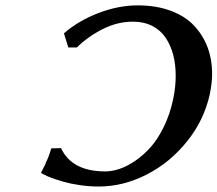

<svg xmlns="http://www.w3.org/2000/svg" viewBox="-20 -678 802 708"><path d="M263.2 -502.9H231.9L215.8 -555.2Q270 -602.1 343.5 -630.1Q417 -658.2 487.8 -658.2Q556.6 -658.2 610.4 -637.9Q664.1 -617.7 696.5 -582.5Q729 -547.4 745.6 -502.9Q762.2 -458.5 762.2 -407.2Q762.2 -372.6 753.9 -332Q733.4 -236.3 670.4 -157.5Q607.4 -78.6 521 -34.4Q434.6 9.8 344.2 9.8Q309.1 9.8 274.2 4.6Q239.3 -0.5 214.8 -7.6Q190.4 -14.6 171.1 -21.7Q151.9 -28.8 142.6 -34.2L132.8 -39.1L131.8 -42L148.9 -76.2H147.9Q159.7 -97.7 168.9 -130.9L205.1 -131.8Q245.1 -45.9 368.2 -45.9Q392.1 -45.9 419.4 -54.7Q446.8 -63.5 477.5 -84.2Q508.3 -105 535.2 -135Q562 -165 584.7 -211.7Q607.4 -258.3 619.1 -314.9Q627.9 -358.4 627.9 -398.9Q627.9 -440.4 618.7 -475.8Q609.4 -511.2 590.8 -538.8Q572.3 -566.4 541.5 -582.3Q510.7 -598.1 470.2 -598.1Q413.1 -598.1 358.9 -570.8Q304.7 -543.5 263.2 -502.9Z"/></svg>

Font: Linear Smooth
Style: Bold Italic
Weight: 700
Designer: Philipp H. Poll, Flanker
Foundry: Philipp H. Poll, reworked by Flanker
Version: Version 1.061 | FøM Fix